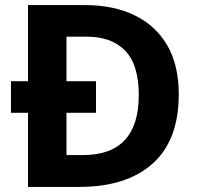

<svg xmlns="http://www.w3.org/2000/svg" viewBox="-20 -734 780 754"><path d="M313.6 -714Q426 -714 508.5 -674Q591.1 -634 636.5 -556.5Q682 -479 682 -364Q682 -183 579.3 -91.5Q476.6 0 292 0H90V-291H23V-415H90V-714ZM321 -590H241V-415H357V-291H241V-125H305Q525 -125 525 -360.4Q525 -479 472 -534.5Q419 -590 321 -590Z"/></svg>

Font: Noto Sans Tai Tham
Style: Regular
Weight: 400
Designer: Monotype Design Team 2013. Revised by David WIlliams 2020
Foundry: Monotype Imaging Inc.
Version: Version 2.002